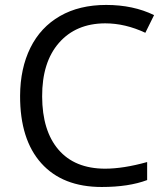

<svg xmlns="http://www.w3.org/2000/svg" viewBox="-20 -744 671 774"><path d="M403.8 -649.9Q286.1 -649.4 217.8 -571.3Q149.4 -493.2 149.9 -355Q150.4 -216.8 215.8 -140.6Q281.2 -64.5 402.8 -64Q477.5 -64 573.2 -90.8V-18.1Q499 9.8 390.1 9.8Q232.4 9.8 146.5 -85.9Q60.5 -181.6 61 -357.9Q61.5 -468.3 102.5 -551.3Q143.6 -634.3 221.7 -679.2Q299.8 -724.1 408.2 -724.1Q517.1 -724.1 601.1 -683.1L565.9 -611.8Q484.9 -649.9 403.8 -649.9Z"/></svg>

Font: OpenSans-Regular
Style: Regular
Weight: 400
Foundry: Ascender Corporation
Version: Version 1.10